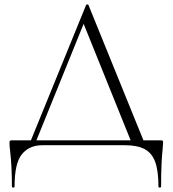

<svg xmlns="http://www.w3.org/2000/svg" viewBox="-20 -658 783 870"><path d="M719 -11Q719 -7 717 17Q710 78 710 187Q710 192 704 192Q698 192 698 187Q698 117 683.5 76.5Q669 36 636 18Q603 0 546 0H172Q113 0 79.5 40.5Q46 81 46 187Q46 192 40 192Q34 192 34 187Q34 96 26 27Q23 6 23 -11Q23 -18 25 -20Q27 -22 34 -22H120L370 -635Q371 -638 375.5 -638Q380 -638 381 -635L630 -22H708Q716 -22 717.5 -20.5Q719 -19 719 -11ZM572 -22 359 -550 145 -22Z"/></svg>

Font: Cormorant Infant Light
Style: Regular
Weight: 300
Designer: Christian Thalmann (Catharsis Fonts)
Version: Version 3.000